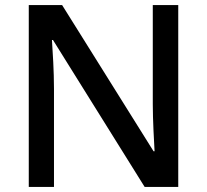

<svg xmlns="http://www.w3.org/2000/svg" viewBox="-20 -734 813 754"><path d="M680 0V-714H580V-325C580 -263 585 -175 587 -140H583L224 -714H93V0H192V-385C192 -455 187 -530 184 -577H188L548 0Z"/></svg>

Font: Noto Sans Georgian Medium
Style: Regular
Weight: 500
Designer: Monotype Design Team, Akaki Razmadze
Foundry: Google LLC
Version: Version 2.005